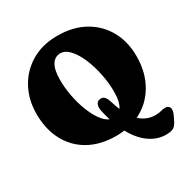

<svg xmlns="http://www.w3.org/2000/svg" viewBox="-195 -879 1169 1207"><g transform="rotate(-30 389.0 -275.5)"><path d="M384 -715.5Q497 -715.5 579.5 -669.2Q662 -623 707 -542Q752 -461 752 -355.5Q752 -238.5 700.8 -150.5Q649.5 -62.5 559 -19.5Q584 4 612 14.8Q640 25.5 671.5 25.5Q696.5 25.5 712.2 20.5Q728 15.5 746 15.5Q759 15.5 768.5 23.5Q778 31.5 778 46.5Q778 63.5 768 84.5L752 117.5Q739.5 143 722.8 154.2Q706 165.5 667 165.5Q605 165.5 549.2 127Q493.5 88.5 451.5 11.5Q423 15.5 393 15.5Q279 15.5 196.5 -30.5Q114 -76.5 69.8 -159.8Q25.5 -243 25.5 -354.5Q25.5 -456.5 69.5 -538Q113.5 -619.5 194 -667.5Q274.5 -715.5 384 -715.5ZM387.5 -169.5Q382 -194.5 388.8 -213.8Q395.5 -233 416.5 -236Q437 -239.5 449.5 -226.5Q462 -213.5 470 -186Q480.5 -150.5 493 -121.5Q518 -158 518 -232.5Q518 -297 504.2 -363.5Q490.5 -430 466.8 -486Q443 -542 411.5 -576.2Q380 -610.5 345 -610.5Q304.5 -610.5 282.5 -574Q260.5 -537.5 260.5 -467.5Q260.5 -408 272 -347.8Q283.5 -287.5 303.8 -235Q324 -182.5 350.5 -145.5Q377 -108.5 407 -96Q396 -130.5 387.5 -169.5Z"/></g></svg>

Font: Fraunces 72pt S100 Black
Style: Regular
Weight: 900
Version: Version 1.000; ttfautohint (v1.8.3)